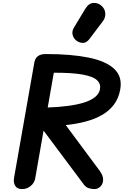

<svg xmlns="http://www.w3.org/2000/svg" viewBox="-20 -1300 850 1320"><path d="M132 0Q98 0 84.5 -22.5Q71 -45 76.5 -77L216 -870Q221.5 -900.5 241.2 -914.5Q261 -928.5 294.5 -928.5Q468.5 -928.5 588.5 -904.2Q708.5 -880 765.5 -826.2Q822.5 -772.5 806.5 -684Q795.5 -623.5 762.8 -580.2Q730 -537 680.2 -508.8Q630.5 -480.5 567.2 -464Q504 -447.5 432 -440L664 -127.5Q690.5 -92 689 -63Q687.5 -34 669.8 -17Q652 0 629 0Q615 0 593.5 -5.2Q572 -10.5 555.5 -32.5L279.5 -402L222.5 -76Q217.5 -43.5 191.5 -21.8Q165.5 0 132 0ZM308 -561Q381 -563.5 444 -571.5Q507 -579.5 555.2 -594.2Q603.5 -609 632.8 -632.2Q662 -655.5 667.5 -687.5Q674 -723.5 647 -748.8Q620 -774 548.8 -787.2Q477.5 -800.5 350 -800ZM511.5 -1016.5Q488.5 -1030.5 480.2 -1056.8Q472 -1083 488.5 -1110.5L565.5 -1238Q589.5 -1278 622.2 -1279.8Q655 -1281.5 678 -1260Q701.5 -1239 703.8 -1209Q706 -1179 687.5 -1154.5L595 -1032Q576.5 -1007.5 554.8 -1005.5Q533 -1003.5 511.5 -1016.5Z"/></svg>

Font: Edu VIC WA NT Hand
Style: Regular
Weight: 400
Designer: Tina and Corey Anderson, Eben Sorkin, Mirko Velimirovic
Foundry: Google for Education
Version: Version 1.000